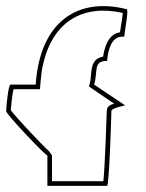

<svg xmlns="http://www.w3.org/2000/svg" viewBox="-48 -744 473 624"><path d="M-28 -383C-28 -372 106 -232 106 -239V-140H300C307 -140 314 -372 314 -383C314 -394 366 -402 358 -402L258 -469C271 -514 254 -546 300 -546C307 -618 333 -626 356 -625C356 -636 371 -714 364 -714C208 -754 82 -677 68 -469H-14C-21 -469 -28 -394 -28 -383ZM-13 -386C-12 -400 -8 -439 -4 -454H82L83 -468C85 -492 87 -515 92 -535C125 -679 226 -730 351 -702C350 -685 344 -656 342 -639C315 -635 295 -612 287 -560C240 -552 252 -502 244 -473L241 -463L323 -407C317 -405 299 -402 299 -383C299 -375 293 -202 288 -155H121V-239C120 -240 111 -253 111 -253C91 -270 1 -366 -13 -386Z"/></svg>

Font: Ampere
Style: OuLn
Weight: 400
Version: Version 1